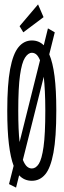

<svg xmlns="http://www.w3.org/2000/svg" viewBox="-20 -811 290 873"><path d="M53 42 21 26 42 -57Q28 -94 20.5 -155.5Q13 -217 13 -308Q13 -427 26 -496.5Q39 -566 64 -596.5Q89 -627 125 -627Q157 -627 179 -605L198 -682L229 -664L204 -564Q220 -527 228 -464.5Q236 -402 236 -308Q236 -186 223 -116.5Q210 -47 185.5 -18Q161 11 125 11Q90 11 67 -14ZM63 -308Q63 -263 64.5 -227.5Q66 -192 69 -165L162 -537Q154 -556 145 -563.5Q136 -571 125 -571Q108 -571 93.5 -548.5Q79 -526 71 -469Q63 -412 63 -308ZM125 -45Q143 -45 156.5 -66Q170 -87 178 -143.5Q186 -200 186 -308Q186 -357 184 -395.5Q182 -434 179 -462L84 -84Q93 -62 103 -53.5Q113 -45 125 -45ZM86 -664 69 -692 153 -791 178 -733Z"/></svg>

Font: Inconsolata UltraCondensed
Style: Regular
Weight: 400
Width: 1
Monospace: yes
Designer: Raph Levien, Cyreal, Brenton Simpson
Foundry: Raph Levien, Cyreal, Google
Version: Version 3.001; ttfautohint (v1.8.2.53-6de2)